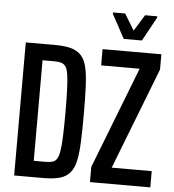

<svg xmlns="http://www.w3.org/2000/svg" viewBox="-59 -935 895 989"><g transform="rotate(5 389.0 -440.5)"><path d="M51 0V-688H203Q254 -688 287 -678.5Q320 -669 339.5 -646.5Q359 -624 367.5 -585Q376 -546 378.5 -486.5Q381 -427 381 -344Q381 -261 378.5 -202Q376 -143 367.5 -104Q359 -65 339.5 -42Q320 -19 287 -9.5Q254 0 203 0ZM145 -84H202Q224 -84 239 -87.5Q254 -91 263 -103.5Q272 -116 277 -143.5Q282 -171 284 -220Q286 -269 286 -344Q286 -419 284 -468Q282 -517 277.5 -544.5Q273 -572 263.5 -584.5Q254 -597 239 -600.5Q224 -604 202 -604H145ZM443 0V-79L647 -604H448V-688H752V-609L548 -84H755V0ZM552 -750 485 -874V-881H548L599 -797L651 -881H714V-874L646 -750Z"/></g></svg>

Font: Saira ExtraCondensed SemiBold
Style: Regular
Weight: 600
Width: 2
Designer: Hector Gatti with collaboration of the Omnibus-Type team
Foundry: Omnibus-Type
Version: Version 1.101